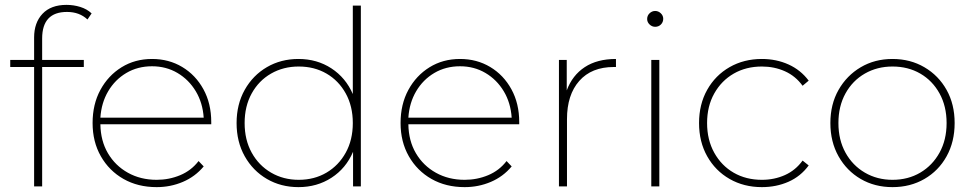

<svg xmlns="http://www.w3.org/2000/svg" viewBox="-20 -765 3990 788"><path d="M120 0V-490H22V-519H120V-611Q120 -672 154.5 -708.5Q189 -745 253 -745Q282 -745 309.5 -736.5Q337 -728 356 -710L339 -685Q306 -716 255 -716Q153 -716 153 -607V-519H324V-490H153V0Z M623 3Q546 3 487 -30.5Q428 -64 394 -123.5Q360 -183 360 -260Q360 -337 392 -396Q424 -455 479 -489Q534 -523 604 -523Q673 -523 728 -490Q783 -457 815 -398.5Q847 -340 847 -264Q847 -261 847 -255H392Q393 -187 423 -136Q453 -85 505 -56Q557 -27 623 -27Q674 -27 719.5 -46Q765 -65 795 -104L816 -82Q781 -40 730.5 -18.5Q680 3 623 3ZM392 -282H816Q812 -343 783.5 -390.5Q755 -438 708.5 -465.5Q662 -493 604 -493Q545 -493 498.5 -465.5Q452 -438 424 -390.5Q396 -343 392 -282Z M1205 3Q1133 3 1075.5 -30.5Q1018 -64 984.5 -123.5Q951 -183 951 -260Q951 -337 984.5 -396.5Q1018 -456 1075.5 -489.5Q1133 -523 1205 -523Q1281 -523 1340 -484.5Q1399 -446 1428 -379V-742H1461V0H1429V-142Q1400 -74 1340.5 -35.5Q1281 3 1205 3ZM1206 -27Q1270 -27 1320 -56.5Q1370 -86 1399 -138.5Q1428 -191 1428 -260Q1428 -329 1399 -381.5Q1370 -434 1320 -463Q1270 -492 1206 -492Q1143 -492 1092.5 -463Q1042 -434 1013 -381.5Q984 -329 984 -260Q984 -191 1013 -138.5Q1042 -86 1092.5 -56.5Q1143 -27 1206 -27Z M1887 3Q1810 3 1751 -30.5Q1692 -64 1658 -123.5Q1624 -183 1624 -260Q1624 -337 1656 -396Q1688 -455 1743 -489Q1798 -523 1868 -523Q1937 -523 1992 -490Q2047 -457 2079 -398.5Q2111 -340 2111 -264Q2111 -261 2111 -255H1656Q1657 -187 1687 -136Q1717 -85 1769 -56Q1821 -27 1887 -27Q1938 -27 1983.5 -46Q2029 -65 2059 -104L2080 -82Q2045 -40 1994.5 -18.5Q1944 3 1887 3ZM1656 -282H2080Q2076 -343 2047.5 -390.5Q2019 -438 1972.5 -465.5Q1926 -493 1868 -493Q1809 -493 1762.5 -465.5Q1716 -438 1688 -390.5Q1660 -343 1656 -282Z M2274 0V-519H2306V-394Q2329 -456 2380 -489.5Q2431 -523 2508 -523V-490Q2501 -490 2499 -490Q2408 -490 2357.5 -433Q2307 -376 2307 -276V0Z M2653 0V-519H2686V0ZM2669 -655Q2656 -655 2646 -664.5Q2636 -674 2636 -687Q2636 -701 2646 -710.5Q2656 -720 2669 -720Q2682 -720 2692 -710.5Q2702 -701 2702 -688Q2702 -674 2692.5 -664.5Q2683 -655 2669 -655Z M3107 3Q3033 3 2974.5 -30.5Q2916 -64 2882.5 -123.5Q2849 -183 2849 -260Q2849 -337 2882.5 -396.5Q2916 -456 2974.5 -489.5Q3033 -523 3107 -523Q3166 -523 3216 -500.5Q3266 -478 3299 -434L3274 -413Q3245 -453 3201.5 -472.5Q3158 -492 3107 -492Q3042 -492 2991.5 -463Q2941 -434 2911.5 -381.5Q2882 -329 2882 -260Q2882 -191 2911.5 -138Q2941 -85 2991.5 -56Q3042 -27 3107 -27Q3158 -27 3201.5 -46.5Q3245 -66 3274 -106L3299 -86Q3266 -41 3216 -19Q3166 3 3107 3Z M3643 3Q3570 3 3512.5 -30.5Q3455 -64 3421.5 -123.5Q3388 -183 3388 -260Q3388 -337 3421.5 -396Q3455 -455 3512.5 -489Q3570 -523 3643 -523Q3716 -523 3774 -489Q3832 -455 3865 -396Q3898 -337 3898 -260Q3898 -183 3865 -123.5Q3832 -64 3774 -30.5Q3716 3 3643 3ZM3643 -27Q3707 -27 3757 -56.5Q3807 -86 3836 -138.5Q3865 -191 3865 -260Q3865 -329 3836 -381.5Q3807 -434 3757 -463Q3707 -492 3643 -492Q3580 -492 3529.5 -463Q3479 -434 3450 -381.5Q3421 -329 3421 -260Q3421 -191 3450 -138.5Q3479 -86 3529.5 -56.5Q3580 -27 3643 -27Z"/></svg>

Font: Montserrat ExtraLight
Style: Regular
Weight: 200
Designer: Julieta Ulanovsky
Foundry: Julieta Ulanovsky
Version: Version 9.000; ttfautohint (v1.8.4.7-5d5b)